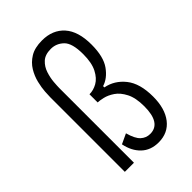

<svg xmlns="http://www.w3.org/2000/svg" viewBox="-206 -752 849 849"><g transform="rotate(-45 218.0 -328.0)"><path d="M269 14Q220 14 189 -15.5Q158 -45 148 -95L195 -117Q207 -73 225.5 -56Q244 -39 269 -39Q337 -39 337 -144Q337 -197 320.5 -229Q304 -261 281 -276.5Q258 -292 236 -297Q214 -302 203 -302V-353Q228 -353 252 -366.5Q276 -380 292.5 -412Q309 -444 309 -498Q309 -567 283.5 -591.5Q258 -616 224 -616Q188 -616 168.5 -598Q149 -580 140.5 -554Q132 -528 130 -503.5Q128 -479 128 -466V0H71V-466Q71 -477 72.5 -500.5Q74 -524 81 -553Q88 -582 104 -608.5Q120 -635 148.5 -652.5Q177 -670 223 -670Q289 -670 327 -627.5Q365 -585 365 -502Q365 -426 336.5 -386.5Q308 -347 271 -336V-328Q324 -318 359.5 -273.5Q395 -229 395 -147Q395 -72 361.5 -29Q328 14 269 14Z"/></g></svg>

Font: Bricolage Grotesque 12pt Condensed ExtraLight
Style: Regular
Weight: 200
Width: 3
Designer: Mathieu Triay
Foundry: Atelier Triay
Version: Version 1.001; ttfautohint (v1.8.4.7-5d5b);gftools[0.9.33.de